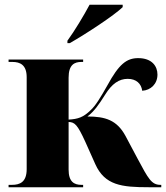

<svg xmlns="http://www.w3.org/2000/svg" viewBox="-20 -786 697 806"><path d="M263 -615V-605H273C340 -643 459 -721 495 -756V-766H356C332 -721 293 -656 263 -615ZM16 0H329V-10H322C291 -10 268 -23 268 -74V-274C294 -273 305 -263 338 -191L380 -97C420 -8 491 0 604 0H657V-10H654C616 -10 603 -35 557 -121L507 -215C471 -282 422 -297 347 -297C376 -319 395 -347 421 -388C450 -435 480 -455 516 -455C552 -455 573 -435 577 -405C613 -407 641 -434 641 -473C641 -508 618 -542 560 -542C511 -542 479 -516 431 -428C401 -375 381 -342 360 -323C330 -294 308 -286 268 -284V-460C268 -515 293 -526 322 -526H329V-536H16V-526H32C64 -526 92 -514 92 -462V-76C92 -21 63 -10 30 -10H16Z"/></svg>

Font: Noto Serif Display ExtraBold
Style: Regular
Weight: 800
Designer: Monotype Design Team
Foundry: Monotype Imaging Inc.
Version: Version 2.009